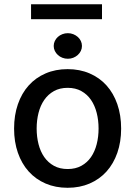

<svg xmlns="http://www.w3.org/2000/svg" viewBox="-20 -881 642 912"><path d="M46.9 -270.2Q46.9 -333.8 65 -386Q83.1 -438.2 116.3 -475.1Q149.5 -512.1 196.6 -532.3Q243.6 -552.6 301.1 -552.6Q358.7 -552.6 405.7 -532.3Q452.8 -512.1 486 -475.1Q519.2 -438.2 537.3 -386Q555.4 -333.8 555.4 -270.2Q555.4 -207 537.3 -155.2Q519.2 -103.3 486 -66.4Q452.8 -29.5 405.7 -9.2Q358.7 11 301.1 11Q243.6 11 196.6 -9.2Q149.5 -29.5 116.3 -66.4Q83.1 -103.3 65 -155.2Q46.9 -207 46.9 -270.2ZM301.5 -78.1Q338.8 -78.1 366.5 -93.4Q394.2 -108.7 412.3 -134.9Q430.4 -161.2 439.3 -196.2Q448.2 -231.2 448.2 -270.6Q448.2 -309.7 439.3 -344.8Q430.4 -380 412.3 -406.4Q394.2 -432.9 366.5 -448.3Q338.8 -463.8 301.5 -463.8Q263.8 -463.8 236.2 -448.3Q208.5 -432.9 190.2 -406.4Q171.9 -380 163 -344.8Q154.1 -309.7 154.1 -270.6Q154.1 -231.2 163 -196.2Q171.9 -161.2 190.2 -134.9Q208.5 -108.7 236.2 -93.4Q263.8 -78.1 301.5 -78.1ZM127.5 -860.8H464.5V-789.8H127.5ZM302.2 -723.4Q316.1 -723.4 328.1 -718.6Q340.2 -713.8 349.4 -705.6Q358.7 -697.4 364 -686.3Q369.3 -675.1 369.3 -662.6Q369.3 -650.2 364 -639.2Q358.7 -628.2 349.4 -619.9Q340.2 -611.5 328.1 -606.7Q316.1 -601.9 302.2 -601.9Q288.4 -601.9 276.1 -606.7Q263.8 -611.5 254.8 -619.9Q245.7 -628.2 240.4 -639.2Q235.1 -650.2 235.1 -662.6Q235.1 -675.1 240.4 -686.3Q245.7 -697.4 254.8 -705.6Q263.8 -713.8 276.1 -718.6Q288.4 -723.4 302.2 -723.4Z"/></svg>

Font: Cannonade Med
Style: Regular
Weight: 500
Designer: Rasmus Andersson
Foundry: rsms
Version: Version 3.012;git-f93a4a705